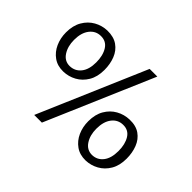

<svg xmlns="http://www.w3.org/2000/svg" viewBox="-153 -1001 1256 1256"><g transform="rotate(45 474.5 -373.5)"><path d="M277 0 598 -747H669L348 0ZM210 -335Q157 -334 119.5 -360.8Q82 -387.5 62 -432Q42 -476.5 42 -529Q42 -592.5 67.8 -636.5Q93.5 -680.5 135.2 -704Q177 -727.5 225 -729Q283.5 -730 321 -703.8Q358.5 -677.5 376.2 -632.5Q394 -587.5 394 -533Q394 -469.5 368 -425.8Q342 -382 300 -359Q258 -336 210 -335ZM215 -390Q262.5 -391 291.8 -427.5Q321 -464 321 -530Q321 -594 295.2 -634.5Q269.5 -675 220 -674Q173 -673.5 143.5 -635.5Q114 -597.5 114 -532Q114 -472 141 -430.8Q168 -389.5 215 -390ZM725 -27Q671.5 -26 633.8 -52.8Q596 -79.5 576 -124Q556 -168.5 556 -221Q556 -284.5 581.8 -328.2Q607.5 -372 649.2 -395.2Q691 -418.5 739 -420Q797.5 -422 834.8 -395.8Q872 -369.5 889.5 -324.5Q907 -279.5 907 -225Q907 -161.5 881.2 -118Q855.5 -74.5 814 -51.5Q772.5 -28.5 725 -27ZM729 -82Q776.5 -83 805.2 -119.8Q834 -156.5 834 -223Q834 -286 808.8 -326.5Q783.5 -367 734 -366Q687 -365.5 657.5 -327.8Q628 -290 628 -224Q628 -164 655 -123Q682 -82 729 -82Z"/></g></svg>

Font: Merriweather Sans Light
Style: Regular
Weight: 300
Designer: Eben Sorkin
Foundry: Eben Sorkin
Version: Version 2.001; ttfautohint (v1.8.3)